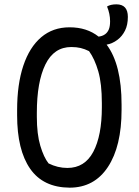

<svg xmlns="http://www.w3.org/2000/svg" viewBox="-20 -846 640 886"><path d="M301 -720Q381 -720 435 -677Q443 -678 450.5 -680.5Q458 -683 465 -688Q476 -696 482 -710Q488 -724 488 -748Q488 -782 474 -816Q490 -826 517 -826Q570 -826 570 -768Q570 -731 557 -705Q544 -679 523 -663Q510 -653 497 -647.5Q484 -642 472 -640Q541 -549 541 -363V-339Q541 -171 478 -75.5Q415 20 301 20Q179 19 119 -67.5Q59 -154 59 -314V-338Q59 -457 87.5 -542.5Q116 -628 170 -674Q224 -720 301 -720ZM150 -307Q150 -227 166 -173.5Q182 -120 204 -92Q246 -71 291 -71Q371 -71 410.5 -145.5Q450 -220 450 -351V-370Q450 -460 433.5 -517Q417 -574 391 -610Q371 -620 352 -624.5Q333 -629 309 -629Q229 -629 189.5 -548.5Q150 -468 150 -325Z"/></svg>

Font: Recursive Mn Csl St
Style: Regular
Weight: 400
Monospace: yes
Version: Version 1.079;hotconv 1.0.112;makeotfexe 2.5.65598; ttfautoh